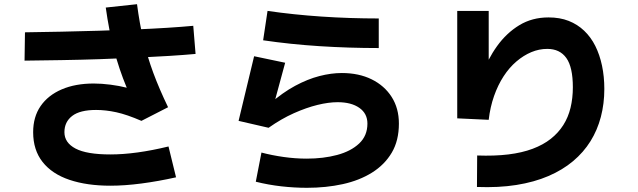

<svg xmlns="http://www.w3.org/2000/svg" viewBox="-20 -829 3040 915"><path d="M506 56Q394 56 311 28Q228 0 183 -57Q138 -114 138 -199Q138 -272 173.5 -323.5Q209 -375 274 -403Q339 -431 427 -431Q464 -431 506.5 -425.5Q549 -420 584 -411Q547 -500 523 -592.5Q499 -685 484 -793L633 -809Q645 -717 663.5 -638Q682 -559 710.5 -482Q739 -405 781 -318L654 -253Q585 -283 534.5 -294Q484 -305 438 -305Q361 -305 324 -276.5Q287 -248 287 -199Q287 -149 340 -121Q393 -93 506 -93Q627 -93 783 -131L819 16Q734 35 654 45.5Q574 56 506 56ZM97 -540 99 -675Q183 -676 272 -678Q361 -680 450 -682.5Q539 -685 622 -688.5Q705 -692 776.5 -696.5Q848 -701 901 -706L912 -572Q858 -567 785.5 -562.5Q713 -558 629 -554Q545 -550 454.5 -547Q364 -544 273 -542.5Q182 -541 97 -540Z M1443 66Q1383 66 1321 59Q1259 52 1199 37L1226 -102Q1275 -89 1331 -81Q1387 -73 1442 -73Q1521 -73 1586.5 -90.5Q1652 -108 1691.5 -145Q1731 -182 1731 -240Q1731 -288 1692.5 -315Q1654 -342 1589 -342Q1546 -342 1493 -329Q1440 -316 1380.5 -289.5Q1321 -263 1260 -220L1117 -253L1191 -561L1339 -530L1282 -320L1265 -334Q1327 -388 1386.5 -420Q1446 -452 1502 -466.5Q1558 -481 1609 -481Q1690 -481 1751 -451Q1812 -421 1846.5 -367Q1881 -313 1881 -240Q1881 -159 1847 -101.5Q1813 -44 1753 -6.5Q1693 31 1613.5 48.5Q1534 66 1443 66ZM1785 -600Q1642 -600 1502.5 -609Q1363 -618 1234 -637L1255 -777Q1379 -759 1513 -750Q1647 -741 1785 -741Z M2253 62 2254 -88Q2337 -85 2402.5 -93Q2468 -101 2518.5 -120Q2569 -139 2605 -167.5Q2641 -196 2664.5 -233Q2688 -270 2699 -315.5Q2710 -361 2710 -413Q2710 -509 2679 -552.5Q2648 -596 2588 -596Q2549 -596 2512 -580.5Q2475 -565 2441 -536Q2407 -507 2380 -465.5Q2353 -424 2334.5 -371.5Q2316 -319 2309 -258L2159 -265V-777H2309V-309H2236Q2248 -391 2276 -469Q2304 -547 2349 -609.5Q2394 -672 2455 -709Q2516 -746 2594 -746Q2648 -746 2690 -729.5Q2732 -713 2764 -682.5Q2796 -652 2817 -610Q2838 -568 2849 -516Q2860 -464 2860 -405Q2860 -335 2843.5 -272Q2827 -209 2794 -156Q2761 -103 2711 -61Q2661 -19 2593.5 10Q2526 39 2441 52.5Q2356 66 2253 62Z"/></svg>

Font: Murecho Thin
Style: Bold
Weight: 700
Version: Version 1.010